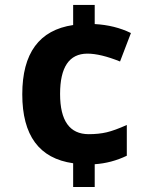

<svg xmlns="http://www.w3.org/2000/svg" viewBox="-20 -744 612 774"><path d="M332 -527.8Q222.2 -527.3 222.2 -365.2Q222.2 -203.1 337.9 -203.1Q377.9 -203.1 410.2 -210.7Q442.4 -218.3 491.2 -240.2V-116.2Q429.2 -86.4 361.8 -82V9.8H274.9V-85.9Q69.8 -114.7 69.8 -363.8Q69.8 -612.8 274.9 -643.1V-724.1H361.8V-647Q442.9 -642.6 507.8 -610.8L463.9 -496.1Q385.3 -527.8 332 -527.8Z"/></svg>

Font: NotoSans-Bold
Style: Bold
Weight: 700
Designer: Monotype Design team
Foundry: Monotype Imaging Inc.
Version: Version 1.04